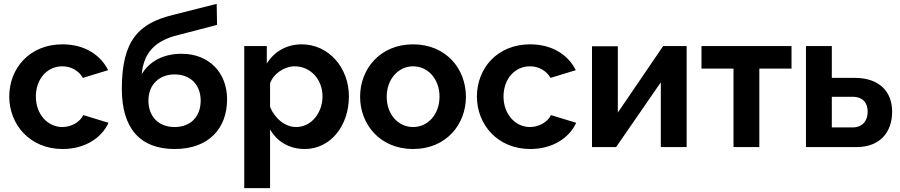

<svg xmlns="http://www.w3.org/2000/svg" viewBox="-20 -763 4671 996"><path d="M305 10C420 10 507 -47 543 -126L412 -166C396 -131 351 -104 303 -104C228 -104 166 -170 166 -262C166 -355 226 -419 303 -419C348 -419 388 -397 410 -359L541 -399C501 -479 418 -533 304 -533C133 -533 28 -408 28 -262C28 -117 135 10 305 10Z M886 10C1063 10 1158 -97 1158 -248C1158 -387 1063 -484 923 -484C825 -484 755 -444 715 -378C726 -493 787 -547 884 -576L1106 -634L1104 -743L879 -686C701 -643 612 -556 612 -302C612 -98 706 10 886 10ZM886 -104C801 -104 750 -160 750 -241C750 -326 808 -377 886 -377C970 -377 1021 -321 1021 -241C1021 -158 969 -104 886 -104Z M1381 -92C1416 -30 1479 10 1561 10C1694 10 1790 -110 1790 -263C1790 -411 1686 -533 1545 -533C1466 -533 1403 -495 1364 -434V-524H1247V213H1381ZM1653 -263C1653 -180 1597 -104 1516 -104C1459 -104 1405 -149 1381 -208V-331C1399 -382 1457 -419 1508 -419C1591 -419 1653 -351 1653 -263Z M1848 -261C1848 -117 1952 10 2123 10C2294 10 2397 -117 2397 -261C2397 -407 2293 -533 2123 -533C1953 -533 1848 -407 1848 -261ZM2123 -104C2046 -104 1986 -169 1986 -261C1986 -352 2046 -419 2123 -419C2200 -419 2260 -353 2260 -262C2260 -170 2200 -104 2123 -104Z M2731 10C2846 10 2933 -47 2969 -126L2838 -166C2822 -131 2777 -104 2729 -104C2654 -104 2592 -170 2592 -262C2592 -355 2652 -419 2729 -419C2774 -419 2814 -397 2836 -359L2967 -399C2927 -479 2844 -533 2730 -533C2559 -533 2454 -408 2454 -262C2454 -117 2561 10 2731 10Z M3051 0H3176L3408 -336V0H3542V-524H3420L3185 -179V-523H3051Z M3785 0H3919V-407H4086V-524H3619V-407H3785Z M4161 0H4423C4544 0 4608 -76 4608 -184C4608 -289 4540 -359 4414 -359H4295V-524H4161ZM4295 -102V-261H4401C4459 -261 4481 -227 4481 -183C4481 -138 4456 -102 4402 -102Z"/></svg>

Font: FIGSv2-sans-serif
Style: Bold
Weight: 700
Designer: Matt McInerney, Pablo Impallari, Rodrigo Fuenzalida,Mirko Velimirovic
Foundry: Matt McInerney, Pablo Impallari, Rodrigo Fuenzalida
Version: Version 4.021;hotconv 1.0.109;makeotfexe 2.5.65596